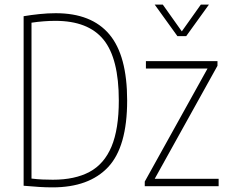

<svg xmlns="http://www.w3.org/2000/svg" viewBox="-20 -804 989 829"><path d="M207 5Q178.5 5 149.8 3.2Q121 1.5 82 -2V-734Q114.5 -739.5 150.2 -743.2Q186 -747 221 -747Q375 -747 452 -655.8Q529 -564.5 529 -370Q529 -170 446.8 -82.5Q364.5 5 207 5ZM208 -28Q303.5 -28 366.8 -62Q430 -96 461.5 -171.2Q493 -246.5 493 -370Q493 -551.5 427 -632.8Q361 -714 219 -714Q195 -714 168.8 -712Q142.5 -710 116 -706V-33Q141 -30 163 -29Q185 -28 208 -28ZM605 0V-20L876 -508H610V-540H919V-520L648 -32H924V0ZM746 -648 648 -784H683L765 -668.5L847 -784H882L784 -648Z"/></svg>

Font: Encode Sans Cnd Th
Style: Regular
Weight: 100
Width: 3
Designer: Multiple Designers
Foundry: Impallari Type
Version: Version 3.002; ttfautohint (v1.8.3) -l 8 -r 50 -G 200 -x 14 